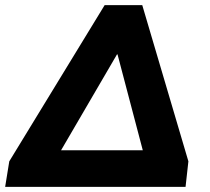

<svg xmlns="http://www.w3.org/2000/svg" viewBox="-28 -725 816 745"><path d="M-8 0 8 -99 378 -705H524L703 -99L692 0ZM426 -514 209 -142H526L428 -514Z"/></svg>

Font: Winston ExtraBold
Style: Italic
Weight: 800
Italic angle: -9°
Designer: Original fonts by Vernon Adams / Changes by Cristiano Sobral
Foundry: Original fonts by Vernon Adams / Changes by Cristiano Sobral
Version: Version 2.503;July 17, 2020;FontCreator 13.0.0.2655 64-bit